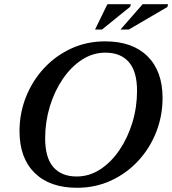

<svg xmlns="http://www.w3.org/2000/svg" viewBox="-20 -878 816 910"><path d="M750.5 -413.5Q750.5 -328.5 720.2 -251.8Q690 -175 635.2 -115.8Q580.5 -56.5 506.2 -22.2Q432 12 345 12Q216 12 144.2 -58.5Q72.5 -129 72.5 -256.5Q72.5 -341.5 103 -418.2Q133.5 -495 188.2 -554.2Q243 -613.5 317 -647.8Q391 -682 478.5 -682Q607.5 -682 679 -611.5Q750.5 -541 750.5 -413.5ZM194 -222.5Q194 -130.5 232.8 -86Q271.5 -41.5 343.5 -41.5Q403 -41.5 455 -75.2Q507 -109 546.2 -167Q585.5 -225 607.5 -297.5Q629.5 -370 629.5 -447.5Q629.5 -539.5 590.5 -584Q551.5 -628.5 479.5 -628.5Q420 -628.5 368.2 -594.8Q316.5 -561 277.2 -503.2Q238 -445.5 216 -372.8Q194 -300 194 -222.5ZM551 -738 656 -858H776.5L773.5 -845L590.5 -738ZM430.5 -738 489 -858H600L597.5 -846.5L463.5 -738Z"/></svg>

Font: Newsreader Text SemiBold
Style: Italic
Weight: 600
Italic angle: -17°
Designer: Hugues Gentile
Foundry: Production Type
Version: Version 1.001